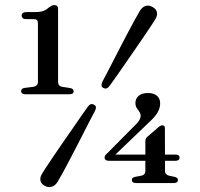

<svg xmlns="http://www.w3.org/2000/svg" viewBox="-20 -736 803 772"><path d="M85 -659H115.5Q125 -659 128.8 -655.2Q132.5 -651.5 132.5 -640V-408Q132.5 -398.5 128 -393.5Q123.5 -388.5 115 -387L79 -382.5Q65 -380.5 65 -369.5Q65 -357 82 -357H259Q276 -357 276 -369Q276 -379.5 262 -382L229.5 -387Q221.5 -388.5 217.5 -393.5Q213.5 -398.5 213.5 -407.5V-700Q213.5 -715.5 197.5 -715.5Q192.5 -715.5 188 -713.2Q183.5 -711 178 -707Q167 -697 155 -692.2Q143 -687.5 121.5 -687.5H86Q77 -687.5 72 -683.5Q67 -679.5 67 -673Q67 -667 71.5 -663Q76 -659 85 -659ZM564.5 -168Q564.5 -174.5 566.8 -179Q569 -183.5 573 -186.5L617 -224.5Q622.5 -229 626 -230.5Q629.5 -232 633 -232Q643 -232 643 -221L643.5 -49Q643.5 -40.5 648 -36Q652.5 -31.5 660 -29.5L681.5 -25Q688 -23.5 691.8 -20.5Q695.5 -17.5 695.5 -12.5Q695.5 0 678.5 0H527Q510 0 510 -12.5Q510 -22.5 524 -25L548 -29.5Q556 -31 560.2 -35.8Q564.5 -40.5 564.5 -49ZM522.5 -232Q535 -243.5 540.2 -252.8Q545.5 -262 545.5 -269.5Q545.5 -279.5 540.2 -286.5Q535 -293.5 529.8 -301.8Q524.5 -310 524.5 -322Q524.5 -339 537.2 -350.5Q550 -362 575.5 -362Q597.5 -362 610.8 -351Q624 -340 624 -320Q624 -302.5 614.2 -284.8Q604.5 -267 577 -242L430.5 -101.5L424.5 -114.5H686Q693.5 -114.5 697.8 -111.5Q702 -108.5 702 -102.5Q702 -89.5 685.5 -89.5H418Q409.5 -89.5 405 -93Q400.5 -96.5 400.5 -102.5Q400.5 -106.5 402.8 -110.5Q405 -114.5 412 -120.5ZM421.5 -392Q415 -383 409.2 -380.8Q403.5 -378.5 395.5 -382.5Q388.5 -386 388.2 -392.8Q388 -399.5 392.5 -409Q400.5 -424 412.2 -446.5Q424 -469 437.8 -496Q451.5 -523 466.2 -551.2Q481 -579.5 495 -606.2Q509 -633 521.5 -655.5Q534 -678 542.5 -692.5Q551.5 -707.5 565.2 -712Q579 -716.5 594 -707.5Q608.5 -699.5 611 -686.5Q613.5 -673.5 604.5 -658.5Q596.5 -645.5 582.8 -625Q569 -604.5 552 -579.5Q535 -554.5 516.5 -527.8Q498 -501 480.2 -475.2Q462.5 -449.5 447.2 -428Q432 -406.5 421.5 -392ZM332 -305.5Q338.5 -314.5 344.5 -316.8Q350.5 -319 358 -315Q365.5 -311 365.8 -304.2Q366 -297.5 361 -288.5Q353 -273.5 341.2 -250.8Q329.5 -228 315.8 -201Q302 -174 287.2 -145.5Q272.5 -117 258.5 -90.2Q244.5 -63.5 232.2 -41Q220 -18.5 211 -4Q202 10.5 188 14.8Q174 19 159.5 11Q145 3 142.5 -10.2Q140 -23.5 149.5 -38Q157 -51 170.8 -71.5Q184.5 -92 201.5 -117.2Q218.5 -142.5 237.2 -169.2Q256 -196 273.8 -221.8Q291.5 -247.5 306.5 -269.2Q321.5 -291 332 -305.5Z"/></svg>

Font: Fraunces 17pt
Style: Regular
Weight: 400
Version: Version 1.000;[b76b70a41]